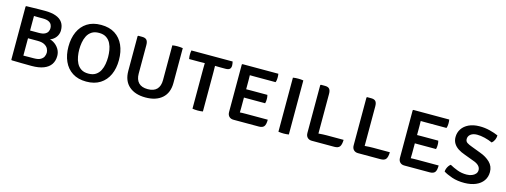

<svg xmlns="http://www.w3.org/2000/svg" viewBox="-15 -1208 4934 1871"><g transform="rotate(15 2452.0 -273.0)"><path d="M89.4 -545.9Q118.6 -546.6 150.9 -547.4Q183.1 -548.2 215.5 -548.7Q247.9 -549.2 278.2 -549.2Q343.9 -549.2 388.4 -533.1Q433 -517.1 455.4 -485Q477.7 -452.9 477.7 -405.6Q477.7 -375.7 463.3 -349.3Q448.8 -323 422.4 -305.9Q396.1 -288.9 361 -287V-298.5Q398.5 -298.5 432 -279.2Q465.5 -259.8 486.4 -227.2Q507.4 -194.6 507.4 -154.9Q507.4 -105.4 483.6 -69.9Q459.8 -34.5 411.5 -15.6Q363.3 3.4 289.9 3.4Q235.5 3.4 188.8 2.4Q142.2 1.5 89.4 0.4L84.2 -4.6V-540.5ZM187.2 -73.2Q213.9 -73.6 240.3 -73.9Q266.7 -74.2 291.9 -74.2Q336.7 -74.2 360.2 -88Q383.7 -101.8 392 -121.7Q400.4 -141.6 400.4 -160Q400.4 -179.2 390 -199.5Q379.7 -219.8 354.3 -234Q328.9 -248.2 283.2 -248.2H144.4V-326.2H274.4Q314.4 -326.2 335.7 -337.2Q357.1 -348.2 365.2 -365.1Q373.3 -382 373.3 -399.4Q373.3 -417.2 365.4 -433.9Q357.4 -450.7 336.3 -461.3Q315.2 -472 276 -472Q259.1 -472 233.3 -472Q207.5 -472 187.2 -473Z M697.7 -272.2Q697.7 -238.3 703.7 -202.6Q709.7 -166.8 725.3 -136.2Q740.9 -105.5 769.5 -86.5Q798.1 -67.5 843.3 -67.5Q888.5 -67.5 917.1 -86.5Q945.7 -105.5 961.3 -136.2Q976.9 -166.8 982.7 -202.6Q988.6 -238.3 988.6 -272.2Q988.6 -306.4 982.7 -342.5Q976.9 -378.5 961.3 -409.3Q945.7 -440 917.1 -459Q888.5 -478 843.3 -478Q798.1 -478 769.5 -459Q740.9 -440 725.3 -409.3Q709.7 -378.5 703.7 -342.5Q697.7 -306.4 697.7 -272.2ZM588.7 -272.2Q588.7 -356.6 617.7 -421.2Q646.6 -485.8 703.3 -522.2Q759.9 -558.6 843.1 -558.6Q927 -558.6 983.7 -522.3Q1040.3 -486 1069.3 -421.4Q1098.3 -356.8 1098.3 -272.2Q1098.3 -187.7 1069 -123.5Q1039.6 -59.2 982.8 -23.1Q925.9 13.1 843.1 13.1Q759.9 13.1 703.3 -23.5Q646.6 -60 617.7 -124.4Q588.7 -188.7 588.7 -272.2Z M1668.9 -194.6Q1668.9 -94 1608.1 -40.5Q1547.3 13.1 1441.1 13.1Q1335.3 13.1 1274.3 -40.5Q1213.4 -94 1213.4 -194.6V-544.2L1218.7 -549.6H1258Q1290 -549.6 1304.1 -533.7Q1318.3 -517.8 1318.3 -482.2V-194.8Q1318.3 -135.1 1349 -103Q1379.8 -70.9 1441.1 -70.9Q1503 -70.9 1533.3 -103Q1563.5 -135.1 1563.5 -194.8V-545.5Q1575.5 -547.9 1589.2 -548.8Q1603 -549.6 1614.6 -549.6Q1626 -549.6 1641.4 -548.7Q1656.7 -547.7 1668.9 -545.4Z M1756 -459Q1753.6 -470.6 1752.7 -481.5Q1751.9 -492.5 1751.9 -501.6Q1751.9 -510.7 1752.7 -522.5Q1753.6 -534.3 1756 -545.5H2171.8Q2174.3 -536.5 2175.9 -525Q2177.5 -513.5 2177.5 -505.9Q2177.5 -482.8 2165.4 -470.9Q2153.4 -459 2122 -459H2069Q2059.8 -459 2042.9 -459.5Q2025.9 -460 2017.1 -460H1914Q1904.2 -460 1887.4 -459.5Q1870.6 -459 1861 -459ZM1913 -400.2Q1913 -416.2 1913.5 -429.8Q1914 -443.4 1914 -460V-501.8H2017.1V-460Q2017.1 -443.4 2017.6 -429.8Q2018.1 -416.2 2018.1 -400.2V0Q2008 2 1992.8 3.1Q1977.6 4.1 1965.6 4.1Q1954.3 4.1 1939.2 3.1Q1924 2 1913 0Z M2265.7 -540.4 2270.9 -545.5H2368.3V-461Q2368.3 -449.2 2368.8 -436.6Q2369.3 -424 2369.3 -408.2V-129.3Q2369.3 -116.6 2368.8 -105.4Q2368.3 -94.2 2368.3 -84.2V0.7H2326.3Q2298.3 0.7 2282 -16Q2265.7 -32.7 2265.7 -61.8ZM2583.3 -319Q2586.7 -309.1 2587.6 -297.1Q2588.5 -285.2 2588.5 -277.1Q2588.5 -267.9 2587.6 -256.1Q2586.7 -244.3 2583.3 -234.5H2426Q2415.4 -234.5 2398.6 -234.5Q2381.7 -234.5 2363.9 -234.8Q2346.1 -235 2332.6 -235.5V-317.7Q2346.1 -318.2 2363.9 -318.4Q2381.7 -318.5 2398.6 -318.8Q2415.4 -319 2426 -319ZM2633.3 -545.5Q2635.5 -534.3 2635.8 -523.8Q2636.1 -513.3 2636.1 -504.1Q2636.1 -495.1 2634.5 -483.1Q2632.9 -471.1 2628.3 -459.4H2426Q2415.4 -459.4 2398.6 -459.5Q2381.7 -459.6 2363.9 -459.9Q2346.1 -460.3 2332.6 -460.8V-545.5ZM2649.5 -86.2Q2649.5 -36.9 2634.2 -18.1Q2618.8 0.7 2582.9 0.7H2334V-82.2Q2351.4 -83.2 2365.3 -84.2Q2379.2 -85.2 2393.8 -85.7Q2408.5 -86.2 2428.9 -86.2Z M2780 -545.5Q2791.3 -547.9 2806.6 -548.8Q2821.9 -549.6 2833 -549.6Q2844.8 -549.6 2858.8 -548.8Q2872.8 -547.9 2885.1 -545.5V0Q2872.8 2.2 2858.8 3.1Q2844.8 4.1 2833 4.1Q2821.9 4.1 2806.6 3.1Q2791.3 2.2 2780 0Z M3161.1 1.1H3116.6Q3089.4 1.1 3072.7 -15.5Q3056 -32 3056 -61.7V-543.9L3061.4 -549.2H3102.4Q3134.4 -549.2 3147.7 -533.7Q3161.1 -518.2 3161.1 -483.2ZM3414.2 -87.8Q3412.8 -37.9 3397.5 -18.4Q3382.3 1.1 3344.1 1.1H3116.6L3075.5 -71.9Q3117.9 -80.1 3163.1 -83.9Q3208.3 -87.8 3244.9 -87.8Z M3627.6 1.1H3583.1Q3555.9 1.1 3539.2 -15.5Q3522.5 -32 3522.5 -61.7V-543.9L3527.9 -549.2H3568.9Q3600.9 -549.2 3614.2 -533.7Q3627.6 -518.2 3627.6 -483.2ZM3880.7 -87.8Q3879.3 -37.9 3864 -18.4Q3848.8 1.1 3810.6 1.1H3583.1L3542 -71.9Q3584.4 -80.1 3629.6 -83.9Q3674.8 -87.8 3711.4 -87.8Z M3989.7 -540.4 3994.9 -545.5H4092.3V-461Q4092.3 -449.2 4092.8 -436.6Q4093.3 -424 4093.3 -408.2V-129.3Q4093.3 -116.6 4092.8 -105.4Q4092.3 -94.2 4092.3 -84.2V0.7H4050.3Q4022.3 0.7 4006 -16Q3989.7 -32.7 3989.7 -61.8ZM4307.3 -319Q4310.7 -309.1 4311.6 -297.1Q4312.5 -285.2 4312.5 -277.1Q4312.5 -267.9 4311.6 -256.1Q4310.7 -244.3 4307.3 -234.5H4150Q4139.4 -234.5 4122.6 -234.5Q4105.7 -234.5 4087.9 -234.8Q4070.1 -235 4056.6 -235.5V-317.7Q4070.1 -318.2 4087.9 -318.4Q4105.7 -318.5 4122.6 -318.8Q4139.4 -319 4150 -319ZM4357.3 -545.5Q4359.5 -534.3 4359.8 -523.8Q4360.1 -513.3 4360.1 -504.1Q4360.1 -495.1 4358.5 -483.1Q4356.9 -471.1 4352.3 -459.4H4150Q4139.4 -459.4 4122.6 -459.5Q4105.7 -459.6 4087.9 -459.9Q4070.1 -460.3 4056.6 -460.8V-545.5ZM4373.5 -86.2Q4373.5 -36.9 4358.2 -18.1Q4342.8 0.7 4306.9 0.7H4058V-82.2Q4075.4 -83.2 4089.3 -84.2Q4103.2 -85.2 4117.8 -85.7Q4132.5 -86.2 4152.9 -86.2Z M4445 -44.7Q4445.3 -58.6 4450.9 -74.1Q4456.4 -89.6 4465.7 -103Q4475 -116.4 4486 -123.5Q4520.5 -103.9 4564.5 -87.2Q4608.6 -70.5 4659.8 -71.2Q4687.1 -71.5 4710.2 -80.3Q4733.2 -89.1 4747.1 -105.1Q4761 -121.1 4761 -143.2Q4761 -167.6 4742.3 -186.9Q4723.6 -206.2 4686.6 -218.6L4592 -254Q4552.6 -267.4 4522.9 -286.9Q4493.3 -306.5 4476.8 -333.7Q4460.3 -361 4460.3 -397.4Q4460.3 -442.3 4484 -478.7Q4507.8 -515.1 4552.4 -536.5Q4597 -558 4660.3 -558.6Q4712.6 -559.2 4763.9 -546.5Q4815.2 -533.7 4850.8 -517.4Q4850.8 -494.3 4841 -472.2Q4831.1 -450.2 4814.4 -436.6Q4778.3 -453.1 4736 -463.4Q4693.6 -473.7 4658.3 -473.4Q4617.1 -472.8 4593.7 -454.2Q4570.3 -435.6 4570.3 -406.9Q4570.3 -382.8 4588.5 -370.4Q4606.7 -358.1 4640.5 -346.1L4732 -311.4Q4792.3 -289.9 4832.6 -250.9Q4872.9 -211.8 4872.9 -153.2Q4872.9 -103.2 4846.6 -65.9Q4820.4 -28.7 4772.3 -8.2Q4724.3 12.2 4659.7 13.1Q4587.5 13.7 4532.4 -5.1Q4477.3 -23.9 4445 -44.7Z"/></g></svg>

Font: Signika SC
Style: Regular
Weight: 300
Designer: Anna Giedryś
Foundry: Anna Giedryś
Version: Version 2.000